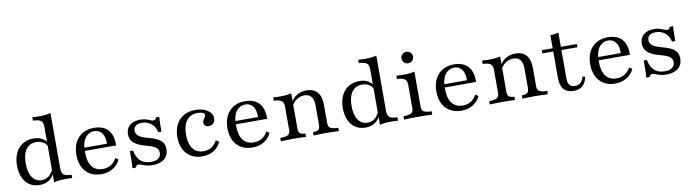

<svg xmlns="http://www.w3.org/2000/svg" viewBox="-31 -1206 6456 1791"><g transform="rotate(-10 3197.5 -310.0)"><path d="M375.8 8.9V-521Q375.8 -558.1 354.8 -574.2Q333.9 -590.3 280.6 -591.9V-623.4Q296 -622.6 313.7 -621.8Q331.5 -621 350.8 -621Q379 -621 404.8 -623.8Q430.6 -626.6 454 -632.3V-102.4Q454 -65.3 474.6 -48.8Q495.2 -32.3 548.4 -31.5V0Q533.9 -0.8 516.1 -1.6Q498.4 -2.4 479.8 -2.4Q451.6 -2.4 425.4 0.4Q399.2 3.2 375.8 8.9ZM239.5 11.3Q185.5 11.3 145.2 -14.9Q104.8 -41.1 83.1 -89.5Q61.3 -137.9 61.3 -204Q61.3 -272.6 85.5 -322.6Q109.7 -372.6 153.6 -399.6Q197.6 -426.6 257.3 -426.6Q306.5 -426.6 340.3 -406Q374.2 -385.5 385.5 -354.8L379.8 -327.4Q369.4 -354.8 340.7 -372.2Q312.1 -389.5 274.2 -389.5Q212.9 -389.5 179 -342.3Q145.2 -295.2 145.2 -208.9Q145.2 -124.2 177.4 -77.4Q209.7 -30.6 267.7 -30.6Q308.1 -30.6 338.7 -56.9Q369.4 -83.1 383.1 -129L387.9 -99.2Q375 -46.8 335.5 -17.7Q296 11.3 239.5 11.3Z M824.2 11.3Q762.9 11.3 718.1 -14.9Q673.4 -41.1 648.8 -89.9Q624.2 -138.7 624.2 -205.6Q624.2 -273.4 649.2 -323Q674.2 -372.6 720.2 -399.6Q766.1 -426.6 829 -426.6Q884.7 -426.6 924.6 -405.6Q964.5 -384.7 985.5 -340.7Q1006.5 -296.8 1004.8 -229H675.8L675 -259.7H923.4Q925 -300 914.1 -330.6Q903.2 -361.3 881 -378.6Q858.9 -396 825 -396Q779 -396 746.8 -360.1Q714.5 -324.2 708.1 -252.4L709.7 -250.8Q708.9 -241.9 708.5 -232.7Q708.1 -223.4 708.1 -212.9Q708.1 -126.6 743.5 -80.2Q779 -33.9 845.2 -33.9Q887.1 -33.9 920.6 -53.2Q954 -72.6 976.6 -114.5L1004 -96Q980.6 -45.2 933.5 -16.9Q886.3 11.3 824.2 11.3Z M1308.9 11.3Q1271.8 11.3 1246.8 3.6Q1221.8 -4 1205.6 -10.9Q1189.5 -17.7 1177.4 -17.7Q1158.1 -17.7 1149.2 7.3H1117.7Q1119.4 -11.3 1120.6 -33.5Q1121.8 -55.6 1121.8 -85.5Q1121.8 -115.3 1121.8 -154.8H1152.4Q1163.7 -87.9 1200.8 -54.4Q1237.9 -21 1300 -21Q1345.2 -21 1369.8 -39.5Q1394.4 -58.1 1394.4 -91.1Q1394.4 -123.4 1368.5 -142.7Q1342.7 -162.1 1279 -178.2Q1201.6 -198.4 1166.5 -230.2Q1131.5 -262.1 1131.5 -311.3Q1131.5 -364.5 1167.3 -395.6Q1203.2 -426.6 1264.5 -426.6Q1298.4 -426.6 1321.8 -419.4Q1345.2 -412.1 1361.7 -404.8Q1378.2 -397.6 1391.1 -397.6Q1400 -397.6 1405.6 -403.2Q1411.3 -408.9 1416.1 -421.8H1447.6Q1446 -403.2 1445.2 -383.1Q1444.4 -362.9 1444 -338.7Q1443.5 -314.5 1443.5 -282.3H1412.9Q1403.2 -334.7 1365.7 -364.9Q1328.2 -395.2 1275.8 -395.2Q1238.7 -395.2 1218.5 -379Q1198.4 -362.9 1198.4 -333.1Q1198.4 -301.6 1225.4 -281.5Q1252.4 -261.3 1321 -243.5Q1396 -224.2 1428.6 -194.4Q1461.3 -164.5 1461.3 -115.3Q1461.3 -55.6 1421 -22.2Q1380.6 11.3 1308.9 11.3Z M1780.6 11.3Q1719.4 11.3 1674.6 -14.9Q1629.8 -41.1 1605.2 -89.9Q1580.6 -138.7 1580.6 -204.8Q1580.6 -273.4 1606 -323Q1631.5 -372.6 1678.2 -399.6Q1725 -426.6 1787.9 -426.6Q1834.7 -426.6 1871 -412.9Q1907.3 -399.2 1928.2 -375.4Q1949.2 -351.6 1949.2 -320.2Q1949.2 -291.9 1932.3 -274.2Q1915.3 -256.5 1888.7 -256.5Q1867.7 -256.5 1855.2 -267.3Q1842.7 -278.2 1842.7 -296Q1842.7 -311.3 1850 -323Q1857.3 -334.7 1864.5 -344.8Q1871.8 -354.8 1871.8 -364.5Q1871.8 -378.2 1853.2 -386.7Q1834.7 -395.2 1804.8 -395.2Q1737.1 -395.2 1700.8 -348.4Q1664.5 -301.6 1664.5 -213.7Q1664.5 -126.6 1699.6 -80.2Q1734.7 -33.9 1801.6 -33.9Q1842.7 -33.9 1875 -53.6Q1907.3 -73.4 1929 -114.5L1957.3 -96Q1933.9 -44.4 1888.3 -16.5Q1842.7 11.3 1780.6 11.3Z M2254.8 11.3Q2193.5 11.3 2148.8 -14.9Q2104 -41.1 2079.4 -89.9Q2054.8 -138.7 2054.8 -205.6Q2054.8 -273.4 2079.8 -323Q2104.8 -372.6 2150.8 -399.6Q2196.8 -426.6 2259.7 -426.6Q2315.3 -426.6 2355.2 -405.6Q2395.2 -384.7 2416.1 -340.7Q2437.1 -296.8 2435.5 -229H2106.5L2105.6 -259.7H2354Q2355.6 -300 2344.8 -330.6Q2333.9 -361.3 2311.7 -378.6Q2289.5 -396 2255.6 -396Q2209.7 -396 2177.4 -360.1Q2145.2 -324.2 2138.7 -252.4L2140.3 -250.8Q2139.5 -241.9 2139.1 -232.7Q2138.7 -223.4 2138.7 -212.9Q2138.7 -126.6 2174.2 -80.2Q2209.7 -33.9 2275.8 -33.9Q2317.7 -33.9 2351.2 -53.2Q2384.7 -72.6 2407.3 -114.5L2434.7 -96Q2411.3 -45.2 2364.1 -16.9Q2316.9 11.3 2254.8 11.3Z M2834.7 0V-31.5Q2873.4 -32.3 2887.5 -44.8Q2901.6 -57.3 2901.6 -89.5V-273.4Q2901.6 -329 2879.8 -356.5Q2858.1 -383.9 2813.7 -383.9Q2777.4 -383.9 2746.8 -364.9Q2716.1 -346 2692.7 -308.9L2693.5 -344.4Q2715.3 -383.1 2754.4 -404.8Q2793.5 -426.6 2841.9 -426.6Q2908.9 -426.6 2944.4 -385.5Q2979.8 -344.4 2979.8 -266.9V-89.5Q2979.8 -57.3 3000.4 -44.8Q3021 -32.3 3074.2 -31.5V0Q3062.1 -0.8 3039.9 -1.2Q3017.7 -1.6 2991.9 -2.4Q2966.1 -3.2 2941.1 -3.2Q2909.7 -3.2 2879.8 -2Q2850 -0.8 2834.7 0ZM2525 0V-31.5Q2578.2 -32.3 2598.8 -44.8Q2619.4 -57.3 2619.4 -89.5V-312.9Q2619.4 -351.6 2598 -366.9Q2576.6 -382.3 2525 -383.9V-415.3Q2539.5 -414.5 2556.9 -413.7Q2574.2 -412.9 2593.5 -412.9Q2622.6 -412.9 2648.8 -415.7Q2675 -418.5 2697.6 -424.2V-89.5Q2697.6 -57.3 2712.1 -44.8Q2726.6 -32.3 2763.7 -31.5V0Q2743.5 -0.8 2715.3 -2Q2687.1 -3.2 2657.3 -3.2Q2624.2 -3.2 2588.3 -2Q2552.4 -0.8 2525 0Z M3462.1 8.9V-521Q3462.1 -558.1 3441.1 -574.2Q3420.2 -590.3 3366.9 -591.9V-623.4Q3382.3 -622.6 3400 -621.8Q3417.7 -621 3437.1 -621Q3465.3 -621 3491.1 -623.8Q3516.9 -626.6 3540.3 -632.3V-102.4Q3540.3 -65.3 3560.9 -48.8Q3581.5 -32.3 3634.7 -31.5V0Q3620.2 -0.8 3602.4 -1.6Q3584.7 -2.4 3566.1 -2.4Q3537.9 -2.4 3511.7 0.4Q3485.5 3.2 3462.1 8.9ZM3325.8 11.3Q3271.8 11.3 3231.5 -14.9Q3191.1 -41.1 3169.4 -89.5Q3147.6 -137.9 3147.6 -204Q3147.6 -272.6 3171.8 -322.6Q3196 -372.6 3239.9 -399.6Q3283.9 -426.6 3343.5 -426.6Q3392.7 -426.6 3426.6 -406Q3460.5 -385.5 3471.8 -354.8L3466.1 -327.4Q3455.6 -354.8 3427 -372.2Q3398.4 -389.5 3360.5 -389.5Q3299.2 -389.5 3265.3 -342.3Q3231.5 -295.2 3231.5 -208.9Q3231.5 -124.2 3263.7 -77.4Q3296 -30.6 3354 -30.6Q3394.4 -30.6 3425 -56.9Q3455.6 -83.1 3469.4 -129L3474.2 -99.2Q3461.3 -46.8 3421.8 -17.7Q3382.3 11.3 3325.8 11.3Z M3691.9 0V-31.5Q3744.4 -32.3 3765.3 -44.4Q3786.3 -56.5 3786.3 -89.5V-312.9Q3786.3 -350 3765.7 -366.1Q3745.2 -382.3 3691.9 -383.9V-415.3Q3706.5 -414.5 3724.2 -413.7Q3741.9 -412.9 3760.5 -412.9Q3790.3 -412.9 3816.5 -415.7Q3842.7 -418.5 3864.5 -424.2V-89.5Q3864.5 -56.5 3885.5 -44.4Q3906.5 -32.3 3958.9 -31.5V0Q3946.8 -0.8 3924.6 -1.2Q3902.4 -1.6 3876.2 -2.4Q3850 -3.2 3825 -3.2Q3787.1 -3.2 3748.8 -2Q3710.5 -0.8 3691.9 0ZM3821.8 -510.5Q3799.2 -510.5 3783.1 -526.2Q3766.9 -541.9 3766.9 -565.3Q3766.9 -587.9 3783.1 -603.6Q3799.2 -619.4 3821.8 -619.4Q3844.4 -619.4 3860.5 -603.6Q3876.6 -587.9 3876.6 -565.3Q3876.6 -541.9 3860.5 -526.2Q3844.4 -510.5 3821.8 -510.5Z M4233.9 11.3Q4172.6 11.3 4127.8 -14.9Q4083.1 -41.1 4058.5 -89.9Q4033.9 -138.7 4033.9 -205.6Q4033.9 -273.4 4058.9 -323Q4083.9 -372.6 4129.8 -399.6Q4175.8 -426.6 4238.7 -426.6Q4294.4 -426.6 4334.3 -405.6Q4374.2 -384.7 4395.2 -340.7Q4416.1 -296.8 4414.5 -229H4085.5L4084.7 -259.7H4333.1Q4334.7 -300 4323.8 -330.6Q4312.9 -361.3 4290.7 -378.6Q4268.5 -396 4234.7 -396Q4188.7 -396 4156.5 -360.1Q4124.2 -324.2 4117.7 -252.4L4119.4 -250.8Q4118.5 -241.9 4118.1 -232.7Q4117.7 -223.4 4117.7 -212.9Q4117.7 -126.6 4153.2 -80.2Q4188.7 -33.9 4254.8 -33.9Q4296.8 -33.9 4330.2 -53.2Q4363.7 -72.6 4386.3 -114.5L4413.7 -96Q4390.3 -45.2 4343.1 -16.9Q4296 11.3 4233.9 11.3Z M4813.7 0V-31.5Q4852.4 -32.3 4866.5 -44.8Q4880.6 -57.3 4880.6 -89.5V-273.4Q4880.6 -329 4858.9 -356.5Q4837.1 -383.9 4792.7 -383.9Q4756.5 -383.9 4725.8 -364.9Q4695.2 -346 4671.8 -308.9L4672.6 -344.4Q4694.4 -383.1 4733.5 -404.8Q4772.6 -426.6 4821 -426.6Q4887.9 -426.6 4923.4 -385.5Q4958.9 -344.4 4958.9 -266.9V-89.5Q4958.9 -57.3 4979.4 -44.8Q5000 -32.3 5053.2 -31.5V0Q5041.1 -0.8 5019 -1.2Q4996.8 -1.6 4971 -2.4Q4945.2 -3.2 4920.2 -3.2Q4888.7 -3.2 4858.9 -2Q4829 -0.8 4813.7 0ZM4504 0V-31.5Q4557.3 -32.3 4577.8 -44.8Q4598.4 -57.3 4598.4 -89.5V-312.9Q4598.4 -351.6 4577 -366.9Q4555.6 -382.3 4504 -383.9V-415.3Q4518.5 -414.5 4535.9 -413.7Q4553.2 -412.9 4572.6 -412.9Q4601.6 -412.9 4627.8 -415.7Q4654 -418.5 4676.6 -424.2V-89.5Q4676.6 -57.3 4691.1 -44.8Q4705.6 -32.3 4742.7 -31.5V0Q4722.6 -0.8 4694.4 -2Q4666.1 -3.2 4636.3 -3.2Q4603.2 -3.2 4567.3 -2Q4531.5 -0.8 4504 0Z M5299.2 11.3Q5235.5 11.3 5204 -25Q5172.6 -61.3 5172.6 -133.9V-383.9H5069.4V-414.5H5172.6V-537.9Q5196 -538.7 5214.9 -541.5Q5233.9 -544.4 5250 -549.2V-414.5H5401.6V-383.9H5250V-112.9Q5250 -71.8 5266.5 -52Q5283.1 -32.3 5317.7 -32.3Q5350 -32.3 5370.2 -50.4Q5390.3 -68.5 5400.8 -106.5L5425.8 -99.2Q5412.9 -42.7 5382.3 -15.7Q5351.6 11.3 5299.2 11.3Z M5691.1 11.3Q5629.8 11.3 5585.1 -14.9Q5540.3 -41.1 5515.7 -89.9Q5491.1 -138.7 5491.1 -205.6Q5491.1 -273.4 5516.1 -323Q5541.1 -372.6 5587.1 -399.6Q5633.1 -426.6 5696 -426.6Q5751.6 -426.6 5791.5 -405.6Q5831.5 -384.7 5852.4 -340.7Q5873.4 -296.8 5871.8 -229H5542.7L5541.9 -259.7H5790.3Q5791.9 -300 5781 -330.6Q5770.2 -361.3 5748 -378.6Q5725.8 -396 5691.9 -396Q5646 -396 5613.7 -360.1Q5581.5 -324.2 5575 -252.4L5576.6 -250.8Q5575.8 -241.9 5575.4 -232.7Q5575 -223.4 5575 -212.9Q5575 -126.6 5610.5 -80.2Q5646 -33.9 5712.1 -33.9Q5754 -33.9 5787.5 -53.2Q5821 -72.6 5843.5 -114.5L5871 -96Q5847.6 -45.2 5800.4 -16.9Q5753.2 11.3 5691.1 11.3Z M6175.8 11.3Q6138.7 11.3 6113.7 3.6Q6088.7 -4 6072.6 -10.9Q6056.5 -17.7 6044.4 -17.7Q6025 -17.7 6016.1 7.3H5984.7Q5986.3 -11.3 5987.5 -33.5Q5988.7 -55.6 5988.7 -85.5Q5988.7 -115.3 5988.7 -154.8H6019.4Q6030.6 -87.9 6067.7 -54.4Q6104.8 -21 6166.9 -21Q6212.1 -21 6236.7 -39.5Q6261.3 -58.1 6261.3 -91.1Q6261.3 -123.4 6235.5 -142.7Q6209.7 -162.1 6146 -178.2Q6068.5 -198.4 6033.5 -230.2Q5998.4 -262.1 5998.4 -311.3Q5998.4 -364.5 6034.3 -395.6Q6070.2 -426.6 6131.5 -426.6Q6165.3 -426.6 6188.7 -419.4Q6212.1 -412.1 6228.6 -404.8Q6245.2 -397.6 6258.1 -397.6Q6266.9 -397.6 6272.6 -403.2Q6278.2 -408.9 6283.1 -421.8H6314.5Q6312.9 -403.2 6312.1 -383.1Q6311.3 -362.9 6310.9 -338.7Q6310.5 -314.5 6310.5 -282.3H6279.8Q6270.2 -334.7 6232.7 -364.9Q6195.2 -395.2 6142.7 -395.2Q6105.6 -395.2 6085.5 -379Q6065.3 -362.9 6065.3 -333.1Q6065.3 -301.6 6092.3 -281.5Q6119.4 -261.3 6187.9 -243.5Q6262.9 -224.2 6295.6 -194.4Q6328.2 -164.5 6328.2 -115.3Q6328.2 -55.6 6287.9 -22.2Q6247.6 11.3 6175.8 11.3Z"/></g></svg>

Font: Playfair 12pt
Style: Regular
Weight: 400
Designer: Claus Eggers Sørensen
Foundry: Claus Eggers Sørensen
Version: Version 2.000;gftools[0.9.28]